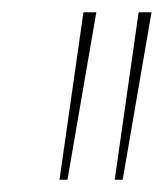

<svg xmlns="http://www.w3.org/2000/svg" viewBox="-20 -720 267 313"><path d="M77 -427 116 -700H137L90 -427ZM167 -427 206 -700H227L180 -427Z"/></svg>

Font: Georama Condensed Thin
Style: Italic
Weight: 100
Width: 3
Italic angle: -9°
Designer: Jean-Baptiste Levee
Foundry: Production Type
Version: Version 1.000